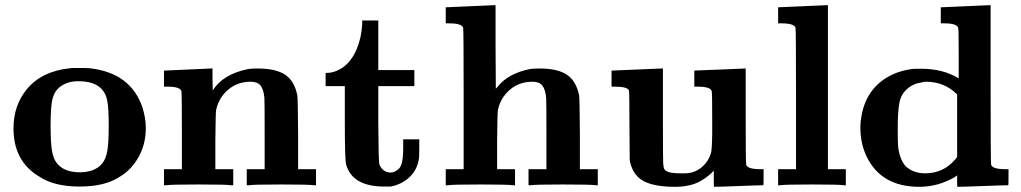

<svg xmlns="http://www.w3.org/2000/svg" viewBox="-20 -714 3937 740"><path d="M265 -452H279Q319 -452 326 -451Q484 -433 529 -300Q542 -258 542 -221Q542 -159 514.5 -109.5Q487 -60 442 -33Q385 5 287 5Q189 5 132 -33Q32 -92 32 -219Q32 -308 84 -371Q142 -440 250 -451Q256 -452 265 -452ZM375 -367Q348 -401 282 -401Q241 -401 212 -380Q190 -363 182.5 -333.5Q175 -304 175 -230Q175 -163 180.5 -132Q186 -101 200 -84Q228 -50 287 -50Q346 -50 374 -84Q388 -101 393.5 -132Q399 -163 399 -230Q399 -294 394 -322.5Q389 -351 375 -367Z M615 -442Q792 -450 793 -450H799V-407L800 -365Q838 -428 937 -448Q949 -450 973 -450Q1043 -450 1079 -426Q1115 -402 1126 -346Q1128 -335 1129 -198V-62H1198V0H1189Q1176 -3 1064 -3Q954 -3 940 0H931V-62H1000V-194Q1000 -330 999 -337Q996 -369 984.5 -384Q973 -399 946 -399Q895 -399 859 -368Q823 -337 813 -290Q811 -281 810 -171V-62H879V0H870Q856 -3 746 -3Q635 -3 621 0H612V-62H681V-210Q681 -358 679 -363Q674 -380 625 -380H612V-442Z M1376 -621V-635H1438V-444H1577V-382H1438V-239Q1439 -90 1442 -81Q1442 -80 1444 -76Q1458 -49 1486 -49Q1495 -49 1502 -53Q1522 -62 1528 -83Q1534 -104 1534 -145V-177H1596V-143Q1596 -106 1594 -99Q1588 -62 1562.5 -35.5Q1537 -9 1499 2L1486 5H1461Q1338 5 1314 -80Q1309 -98 1309 -245V-382H1235V-433H1239Q1272 -433 1304 -456Q1335 -479 1354 -523Q1373 -567 1376 -621Z M1701 -686Q1702 -686 1792.5 -690Q1883 -694 1884 -694H1890V-533L1891 -372L1899 -381Q1939 -431 2023 -448Q2035 -450 2059 -450Q2129 -450 2165 -426Q2201 -402 2212 -346Q2214 -335 2215 -198V-62H2284V0H2275Q2262 -3 2150 -3Q2040 -3 2026 0H2017V-62H2086V-194Q2086 -330 2085 -337Q2082 -369 2070.5 -384Q2059 -399 2032 -399Q1981 -399 1945 -368Q1909 -337 1899 -290Q1897 -281 1896 -171V-62H1965V0H1956Q1942 -3 1832 -3Q1721 -3 1707 0H1698V-62H1767V-332Q1767 -602 1765 -607Q1760 -624 1711 -624H1698V-686Z M2340 -442 2434 -446Q2528 -450 2529 -450H2535V-273Q2535 -92 2536 -85Q2537 -68 2540.5 -62Q2544 -56 2554 -52Q2568 -46 2604 -46H2619Q2655 -46 2682 -67.5Q2709 -89 2719 -121L2720 -123Q2724 -135 2725 -199Q2725 -201 2725 -207Q2725 -233 2725 -249Q2725 -358 2723 -363Q2718 -380 2669 -380H2656V-442L2854 -450V-267Q2854 -84 2856 -79Q2861 -62 2910 -62H2923V-31Q2923 0 2922 0Q2903 0 2827 3Q2751 6 2732 6Q2731 6 2731 -25V-56L2720 -45Q2676 -6 2632 1Q2613 6 2581 6Q2505 6 2463.5 -14.5Q2422 -35 2409 -87L2407 -98L2406 -230Q2406 -358 2404 -366Q2397 -380 2350 -380H2337V-442Z M2982 -686Q2983 -686 3074 -690L3165 -694H3171V-62H3240V0H3231Q3218 -3 3109 -3Q3001 -3 2988 0H2979V-62H3048V-332Q3048 -602 3046 -607Q3041 -624 2992 -624H2979V-686Z M3609 -686Q3610 -686 3701 -690L3792 -694H3798V-389Q3798 -84 3800 -79Q3805 -62 3854 -62H3867V-31Q3867 0 3866 0Q3846 0 3768 3Q3690 6 3670 6Q3669 6 3669 -16V-38L3659 -31Q3595 6 3523 6Q3375 6 3319 -113Q3296 -162 3296 -224Q3296 -246 3303 -281Q3319 -351 3368.5 -394Q3418 -437 3494 -448Q3503 -449 3530 -449Q3615 -449 3675 -412V-507Q3675 -602 3673 -607Q3668 -624 3619 -624H3606V-686ZM3669 -350Q3620 -399 3549 -399Q3542 -399 3535 -397Q3499 -392 3476 -371Q3453 -351 3446.5 -318Q3440 -285 3440 -221Q3440 -176 3441 -156Q3442 -136 3449 -113Q3456 -90 3470 -74Q3499 -46 3546 -46Q3616 -46 3662 -100L3669 -109Z"/></svg>

Font: KaTeX_Main
Style: Bold
Weight: 700
Version: Version 1.1; ttfautohint (v1.3)